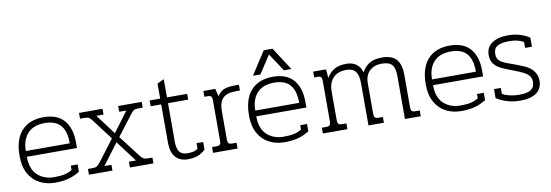

<svg xmlns="http://www.w3.org/2000/svg" viewBox="-55 -1082 4225 1472"><g transform="rotate(-10 2058.0 -346.0)"><path d="M45 -232Q45 -362 105.5 -428.5Q166 -495 277 -495Q383 -495 436 -433.5Q489 -372 489 -263V-218H99Q99 -121 150.5 -74.5Q202 -28 279 -28Q330 -28 362 -35.5Q394 -43 419 -59V-93H472V-36Q429 -9 384 3Q339 15 279 15Q213 15 160 -12.5Q107 -40 76 -95.5Q45 -151 45 -232ZM441 -263Q441 -357 401.5 -403Q362 -449 277 -449Q190 -449 144.5 -399Q99 -349 99 -263Z M544 -45H579Q602 -45 613.5 -52Q625 -59 640 -78L766 -244L646 -402Q631 -422 620 -428.5Q609 -435 586 -435H551V-480H734V-435H678L795 -279L912 -435H856V-480H1039V-435H1004Q981 -435 970 -428.5Q959 -422 944 -402L823 -244L950 -78Q965 -59 976.5 -52Q988 -45 1011 -45H1046V0H863V-45H918L795 -208L672 -45H727V0H544Z M1183 -136V-435H1101V-480H1183V-597L1236 -622V-480H1393V-435H1236V-135Q1236 -80 1255.5 -55.5Q1275 -31 1317 -31Q1345 -31 1364 -35.5Q1383 -40 1398 -52V-95H1450V-36Q1421 -9 1390 3Q1359 15 1313 15Q1251 15 1217 -23.5Q1183 -62 1183 -136Z M1510 -45H1545Q1564 -45 1571.5 -53Q1579 -61 1579 -81V-399Q1579 -419 1571.5 -427Q1564 -435 1545 -435H1519V-480H1612L1627 -420Q1648 -455 1679.5 -467.5Q1711 -480 1762 -480H1796V-435H1764Q1693 -435 1662.5 -403.5Q1632 -372 1632 -306V-81Q1632 -61 1639.5 -53Q1647 -45 1666 -45H1701V0H1510Z M2029 -707H2098L2213 -529H2155L2063 -668L1972 -529H1914ZM1831 -232Q1831 -362 1891.5 -428.5Q1952 -495 2063 -495Q2169 -495 2222 -433.5Q2275 -372 2275 -263V-218H1885Q1885 -121 1936.5 -74.5Q1988 -28 2065 -28Q2116 -28 2148 -35.5Q2180 -43 2205 -59V-93H2258V-36Q2215 -9 2170 3Q2125 15 2065 15Q1999 15 1946 -12.5Q1893 -40 1862 -95.5Q1831 -151 1831 -232ZM2227 -263Q2227 -357 2187.5 -403Q2148 -449 2063 -449Q1976 -449 1930.5 -399Q1885 -349 1885 -263Z M2365 -45H2400Q2419 -45 2426.5 -53Q2434 -61 2434 -81V-399Q2434 -419 2426.5 -427Q2419 -435 2400 -435H2374V-480H2474L2480 -412Q2505 -454 2541 -474.5Q2577 -495 2635 -495Q2682 -495 2712.5 -472Q2743 -449 2754 -407Q2777 -451 2814 -473Q2851 -495 2912 -495Q2989 -495 3023.5 -455Q3058 -415 3058 -335V-81Q3058 -61 3065.5 -53Q3073 -45 3092 -45H3127V0H3004V-336Q3004 -398 2980.5 -423.5Q2957 -449 2900 -449Q2842 -449 2806.5 -415Q2771 -381 2771 -318V-81Q2771 -61 2778.5 -53Q2786 -45 2805 -45H2840V0H2720V-331Q2720 -391 2698 -420Q2676 -449 2624 -449Q2560 -449 2523.5 -411.5Q2487 -374 2487 -305V-81Q2487 -61 2494.5 -53Q2502 -45 2521 -45H2556V0H2365Z M3207 -232Q3207 -362 3267.5 -428.5Q3328 -495 3439 -495Q3545 -495 3598 -433.5Q3651 -372 3651 -263V-218H3261Q3261 -121 3312.5 -74.5Q3364 -28 3441 -28Q3492 -28 3524 -35.5Q3556 -43 3581 -59V-93H3634V-36Q3591 -9 3546 3Q3501 15 3441 15Q3375 15 3322 -12.5Q3269 -40 3238 -95.5Q3207 -151 3207 -232ZM3603 -263Q3603 -357 3563.5 -403Q3524 -449 3439 -449Q3352 -449 3306.5 -399Q3261 -349 3261 -263Z M3716 -37V-107H3769V-61Q3822 -31 3902 -31Q3963 -31 3991.5 -50Q4020 -69 4020 -111Q4020 -148 3993.5 -170Q3967 -192 3900 -217Q3828 -244 3795 -260Q3762 -276 3741.5 -302Q3721 -328 3721 -370Q3721 -431 3767.5 -463Q3814 -495 3894 -495Q3942 -495 3985 -482Q4028 -469 4059 -447V-377H4006V-423Q3983 -436 3956.5 -442.5Q3930 -449 3893 -449Q3831 -449 3801.5 -431Q3772 -413 3772 -370Q3772 -332 3796.5 -313.5Q3821 -295 3872 -278Q3896 -270 3908 -265Q3916 -262 3966.5 -242Q4017 -222 4044 -189Q4071 -156 4071 -111Q4071 -51 4028 -18Q3985 15 3899 15Q3848 15 3800.5 1Q3753 -13 3716 -37Z"/></g></svg>

Font: Pridi ExtraLight
Style: Regular
Weight: 275
Designer: Katatrad Team
Foundry: CadsonDemak
Version: Version 1.001